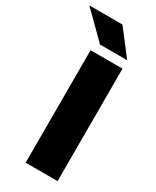

<svg xmlns="http://www.w3.org/2000/svg" viewBox="-273 -886 770 945"><g transform="rotate(30 112.0 -413.5)"><path d="M233.5 0H52V-639H233.5ZM124.5 -827 231.5 -688V-686.5H78.5L-62 -825.5V-827Z"/></g></svg>

Font: Anek Gurmukhi ExtraBold
Style: Regular
Weight: 800
Designer: Sarang Kulkarni (Gurmukhi), Yesha Goshar (Latin)
Foundry: Ek Type
Version: Version 1.003